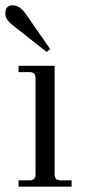

<svg xmlns="http://www.w3.org/2000/svg" viewBox="-32 -704 322 724"><path d="M16 -684Q42 -684 65 -652L157 -519L144 -508L16 -609Q-12 -630 -12 -653Q-12 -684 16 -684ZM38 0V-24H80Q102 -24 102 -46V-410Q102 -432 80 -432H38V-456H174V-46Q174 -24 196 -24H238V0Z"/></svg>

Font: Old Standard TT
Style: Regular
Weight: 400
Designer: Alexey Kryukov <alexios@thessalonica.org.ru>
Version: Version 2.2